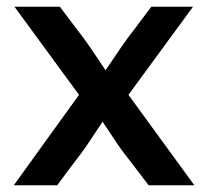

<svg xmlns="http://www.w3.org/2000/svg" viewBox="-20 -551 619 571"><path d="M422 0H558L362 -269L554 -531H430C341 -411 378 -467 294 -342C210 -467 256 -400 158 -531H23L215 -269L21 0H150C238 -120 202 -63 285 -189C369 -63 322 -133 422 0Z"/></svg>

Font: All Genders v4
Style: Regular
Weight: 400
Designer: Rassam Alawdi
Foundry: Rassam Art
Version: Version 3.100;FEAKit 1.0